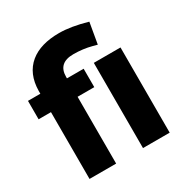

<svg xmlns="http://www.w3.org/2000/svg" viewBox="-175 -895 985 1031"><g transform="rotate(-30 318.0 -380.0)"><path d="M84.5 0V-414.1H7.8V-528.3H84.5V-545.9Q85.9 -651.4 153.8 -707.5Q218.3 -760.3 334 -760.3Q406.7 -760.3 505.9 -731.9L483.4 -602.1L456.1 -609.4Q402.8 -623.5 343.8 -623.5Q249.5 -623.5 249.5 -537.6V-528.3H353V-414.1H249.5V0ZM581.5 0H416V-528.3H581.5Z"/></g></svg>

Font: Roboto Black
Style: Regular
Weight: 900
Designer: Google
Version: Version 2.134; 2016